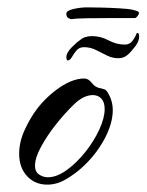

<svg xmlns="http://www.w3.org/2000/svg" viewBox="-20 -486 398 521"><path d="M108 15Q75 15 53.5 -8Q32 -31 32 -69Q32 -101 47 -133.5Q62 -166 80 -190Q107 -225 142.5 -249Q178 -273 209 -273Q220 -273 229.5 -260.5Q239 -248 255 -246Q259 -245 263.5 -243.5Q268 -242 273 -234Q286 -212 286 -187Q286 -150 262.5 -107Q239 -64 201 -30Q182 -13 158 1Q134 15 108 15ZM110 -5Q134 -5 161 -24.5Q188 -44 211.5 -73.5Q235 -103 249.5 -134.5Q264 -166 264 -190Q264 -209 255 -218.5Q246 -228 232 -228Q207 -228 181 -203Q155 -178 130 -146Q108 -118 91.5 -88Q75 -58 75 -36Q75 -20 86 -12.5Q97 -5 110 -5ZM163 -322Q162 -322 161 -325Q160 -328 160 -330Q160 -343 175 -358Q190 -373 197 -377Q209 -388 230 -388Q253 -388 274.5 -376.5Q296 -365 319 -365Q331 -365 338.5 -374Q346 -383 351 -396Q355 -398 357 -393Q360 -377 346.5 -359.5Q333 -342 326 -337Q316 -328 301 -328Q285 -328 270 -335.5Q255 -343 240 -350.5Q225 -358 208 -358Q195 -358 187.5 -349Q180 -340 175 -331Q170 -322 163 -322ZM174 -434Q171 -434 165.5 -437Q160 -440 160 -449Q160 -457 179 -461.5Q198 -466 216 -466Q227 -466 252 -465.5Q277 -465 302.5 -463.5Q328 -462 338 -460Q341 -459 349 -457Q357 -455 357 -451Q357 -447 353 -442Q349 -437 346 -437Q320 -437 284 -437Q248 -437 217 -436.5Q186 -436 174 -434Z"/></svg>

Font: The Nautigal
Style: Bold
Weight: 700
Designer: Robert E. Leuschke
Foundry: Robert E. Leuschke
Version: Version 1.100; ttfautohint (v1.8.3)